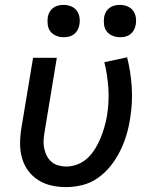

<svg xmlns="http://www.w3.org/2000/svg" viewBox="-20 -756 640 784"><path d="M250 8Q219 8 190 1.5Q161 -5 136.5 -20.5Q112 -36 95 -59Q78 -82 70 -110.5Q62 -139 62 -169.5Q62 -200 67 -231L115 -520H212L162 -217Q159 -200 158 -183Q157 -166 160.5 -150Q164 -134 171 -120Q178 -106 190 -95.5Q202 -85 218 -80.5Q234 -76 251 -76Q274 -76 297 -85Q320 -94 338 -111Q356 -128 369 -149.5Q382 -171 391 -193Q400 -215 406.5 -238Q413 -261 417 -284Q426 -340 422.5 -395Q419 -450 406 -502L499 -522Q514 -463 518 -399Q522 -335 511 -270Q506 -237 496 -204Q486 -171 470.5 -139.5Q455 -108 432.5 -79.5Q410 -51 380.5 -30Q351 -9 317 -0.5Q283 8 250 8ZM470 -604Q454 -604 439.5 -610Q425 -616 416 -627.5Q407 -639 405 -654.5Q403 -670 405 -686Q407 -697 412.5 -707Q418 -717 427.5 -724Q437 -731 448 -733.5Q459 -736 470 -736Q486 -736 500.5 -730Q515 -724 523.5 -712.5Q532 -701 534.5 -685.5Q537 -670 534 -654Q532 -643 526.5 -633Q521 -623 512 -616Q503 -609 492 -606.5Q481 -604 470 -604ZM240 -604Q224 -604 209.5 -610Q195 -616 186 -627.5Q177 -639 175 -654.5Q173 -670 175 -686Q177 -697 182.5 -707Q188 -717 197.5 -724Q207 -731 218 -733.5Q229 -736 240 -736Q256 -736 270.5 -730Q285 -724 293.5 -712.5Q302 -701 304.5 -685.5Q307 -670 304 -654Q302 -643 296.5 -633Q291 -623 282 -616Q273 -609 262 -606.5Q251 -604 240 -604Z"/></svg>

Font: Iosevka Custom Medium Oblique
Style: Regular
Weight: 500
Italic angle: -9°
Designer: Belleve Invis
Foundry: Belleve Invis
Version: Version 27.0.1